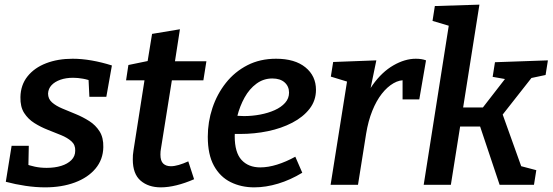

<svg xmlns="http://www.w3.org/2000/svg" viewBox="-20 -796 2380 827"><path d="M174 11Q134 11 90 4.5Q46 -2 5 -13L30 -168H104L102 -67L86 -91Q107 -83 130.5 -78Q154 -73 181 -73Q216 -73 243.5 -81.5Q271 -90 287.5 -106.5Q304 -123 304 -147Q305 -172 287.5 -187.5Q270 -203 243 -214Q216 -225 185.5 -237Q155 -249 128 -266Q101 -283 84 -309.5Q67 -336 68 -378Q69 -430 98.5 -467Q128 -504 178.5 -523.5Q229 -543 293 -543Q332 -543 375 -535.5Q418 -528 462 -514L438 -379H365L361 -462L381 -444Q360 -453 337.5 -457Q315 -461 295 -461Q264 -461 240 -452.5Q216 -444 202 -429Q188 -414 187 -393Q187 -370 204 -355Q221 -340 248.5 -328.5Q276 -317 306.5 -304.5Q337 -292 364.5 -274.5Q392 -257 409 -230Q426 -203 425 -162Q424 -109 391.5 -70Q359 -31 302.5 -10Q246 11 174 11Z M816 -24Q777 -7 740.5 2Q704 11 673 11Q619 11 585.5 -18Q552 -47 552 -109Q552 -119 552.5 -128Q553 -137 555 -148L605 -467L617 -450H523L533 -516L635 -537L613 -515L635 -650L755 -670L731 -515L721 -532H869L856 -450H706L723 -467L673 -154Q672 -150 671.5 -143.5Q671 -137 671 -130Q671 -103 683 -91.5Q695 -80 716 -80Q731 -80 750 -85.5Q769 -91 791 -101Z M1075 11Q1019 11 973.5 -11.5Q928 -34 901.5 -82Q875 -130 875 -207Q875 -271 895 -331Q915 -391 953 -439Q991 -487 1045.5 -515Q1100 -543 1169 -543Q1250 -543 1295.5 -506Q1341 -469 1341 -409Q1341 -363 1313.5 -327.5Q1286 -292 1239 -267.5Q1192 -243 1134 -231Q1076 -219 1014 -219Q1004 -219 995 -219Q986 -219 978 -220L985 -299Q996 -298 1007.5 -297Q1019 -296 1031 -296Q1066 -296 1100.5 -302.5Q1135 -309 1163 -321.5Q1191 -334 1208 -353Q1225 -372 1225 -397Q1225 -424 1206 -441Q1187 -458 1153 -458Q1115 -458 1084.5 -435.5Q1054 -413 1033.5 -376Q1013 -339 1002 -295.5Q991 -252 991 -209Q991 -139 1020.5 -107Q1050 -75 1101 -75Q1135 -75 1173.5 -87Q1212 -99 1252 -121L1282 -52Q1231 -21 1178 -5Q1125 11 1075 11Z M1404 0 1484 -503 1526 -429 1405 -466 1415 -529 1601 -536 1564 -357 1527 -293Q1546 -375 1585.5 -430.5Q1625 -486 1674.5 -514.5Q1724 -543 1771 -543Q1797 -543 1815 -536L1786 -368H1714V-462L1728 -450Q1702 -453 1675 -437.5Q1648 -422 1624.5 -392Q1601 -362 1583.5 -318.5Q1566 -275 1557 -220L1522 0Z M1805 0 1922 -743 1964 -670 1843 -706 1853 -770 2045 -776 1972 -315 1955 -333H2081L2049 -319L2163 -466L2170 -453L2102 -465L2112 -528L2340 -536L2330 -473L2245 -455L2280 -474L2133 -287L2139 -320L2230 -66L2214 -83L2290 -63L2280 0H2132L2045 -260L2061 -251H1941L1963 -258L1922 0Z"/></svg>

Font: Bitter Thin SemiBold
Style: Italic
Weight: 600
Italic angle: -9°
Version: Version 2.002